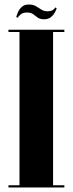

<svg xmlns="http://www.w3.org/2000/svg" viewBox="-20 -832 322 852"><path d="M17.5 0V-10H66.5V-690H17.5V-700H265.5V-690H215.5V-10H265.5V0ZM175.5 -746.5Q157.5 -746.5 147.2 -754Q137 -761.5 127.2 -769Q117.5 -776.5 99.5 -776.5Q81 -776.5 70.5 -767Q60 -757.5 58.5 -753L52 -756.5Q54 -764 59.5 -777.2Q65 -790.5 76.5 -801.2Q88 -812 108 -812Q127 -812 139.5 -804.5Q152 -797 163.5 -789.5Q175 -782 190.5 -782Q207 -782 215.2 -788Q223.5 -794 225 -799L231.5 -795.5Q230 -789.5 224 -777.8Q218 -766 206.2 -756.2Q194.5 -746.5 175.5 -746.5Z"/></svg>

Font: Imbue 100pt Black
Style: Regular
Weight: 900
Designer: Tyler Finck
Foundry: Etcetera Type Company
Version: Version 1.102; ttfautohint (v1.8.3)